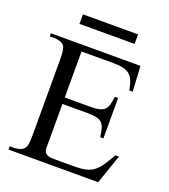

<svg xmlns="http://www.w3.org/2000/svg" viewBox="-147 -922 905 1027"><g transform="rotate(20 305.5 -408.0)"><path d="M147.5 -761.7V-815.9H461.4V-761.7ZM531.2 0H21V-18.6H43.9Q47.9 -18.6 54.7 -19.3Q61.5 -20 69.1 -21.7Q76.7 -23.4 84 -26.4Q91.3 -29.3 96.2 -33.7Q101.1 -38.1 104.7 -43.5Q108.4 -48.8 110.8 -58.1Q113.3 -67.4 114.5 -81.5Q115.7 -95.7 115.7 -117.7V-547.4Q115.7 -579.6 112.3 -598.9Q108.9 -618.2 103 -624.5Q85.4 -644.5 43.9 -644.5H21V-662.1H531.2L539.1 -518.1H519.5Q514.6 -549.3 506.1 -570.3Q497.6 -591.3 482.9 -603.8Q468.3 -616.2 446.3 -621.3Q424.3 -626.5 392.1 -626.5H208.5V-364.7H354.5Q388.2 -364.7 407.5 -370.1Q426.8 -375.5 437 -387.2Q447.3 -398.9 451.4 -417Q455.6 -435.1 459 -460H477.5V-230H459Q455.6 -255.9 451.2 -274.4Q446.8 -293 436.5 -304.9Q426.3 -316.9 407 -322.5Q387.7 -328.1 354.5 -328.1H208.5V-80.1Q208.5 -70.3 210.7 -62Q212.9 -53.7 219.2 -47.9Q225.6 -42 236.6 -38.8Q247.6 -35.6 264.6 -35.6H376.5Q403.3 -35.6 423.8 -37.8Q444.3 -40 460.7 -45.4Q477.1 -50.8 490 -60.3Q502.9 -69.8 515.4 -84.2Q527.8 -98.6 540.5 -118.9Q553.2 -139.2 568.8 -166.5H588.9Z"/></g></svg>

Font: Tai Heritage Pro
Style: Regular
Weight: 400
Designer: Faah Baccam, Walt Agee, Victor Gaultney, Annie Olsen
Foundry: SIL International
Version: Version 2.600